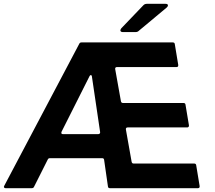

<svg xmlns="http://www.w3.org/2000/svg" viewBox="-58 -985 1124 1005"><path d="M-29 0Q-34 0 -36.5 -3.5Q-39 -7 -36 -12L357 -756Q360 -763 369 -763H846Q856 -763 857 -754L875 -645V-643Q875 -634 866 -634H554Q549 -634 546.5 -631Q544 -628 545 -623L575 -455Q577 -446 585 -446H902Q912 -446 913 -437L931 -329V-327Q931 -323 928.5 -320.5Q926 -318 922 -318H610Q605 -318 602.5 -315Q600 -312 601 -307L631 -138Q633 -129 641 -129H958Q968 -129 969 -120L987 -11V-9Q987 0 978 0H517Q508 0 507 -9L487 -148Q486 -157 477 -157H203Q195 -157 192 -150L120 -7Q117 0 108 0ZM457 -283Q461 -283 464 -286Q467 -289 466 -294L423 -585Q422 -592 417 -592Q414 -592 411 -587L264 -295Q263 -293 263 -290Q263 -283 271 -283ZM585 -817Q579 -817 575.5 -819.5Q572 -822 572 -826Q572 -830 577 -837L692 -957Q699 -965 711 -965H808Q821 -965 821 -957Q821 -951 814 -945L670 -825Q663 -817 651 -817Z"/></svg>

Font: Open Sauce Two
Style: Bold Italic
Weight: 700
Italic angle: -10°
Designer: Alfredo Marco Pradil
Foundry: Creative Sauce Fz LLC
Version: Version 1.477